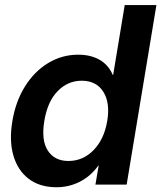

<svg xmlns="http://www.w3.org/2000/svg" viewBox="-20 -748 654 778"><path d="M209 10.7Q141.6 10.7 96.9 -22.9Q52.2 -56.6 34.4 -117.2Q16.6 -177.7 30.3 -258.3Q43.5 -337.4 81.3 -397.9Q119.1 -458.5 175 -492.4Q231 -526.4 296.9 -526.4Q347.2 -526.4 383.3 -505.9Q419.4 -485.4 437 -444.3H438.5L485.4 -727.5H613.8L493.2 0H366.7L379.9 -77.1H378.4Q347.2 -33.7 303.2 -11.5Q259.3 10.7 209 10.7ZM257.3 -95.7Q316.4 -95.7 359.4 -139.9Q402.3 -184.1 414.6 -258.3Q426.8 -332 398.4 -376.5Q370.1 -420.9 311 -420.9Q254.9 -420.9 213.6 -378.7Q172.4 -336.4 159.7 -258.3Q146.5 -179.7 173.8 -137.7Q201.2 -95.7 257.3 -95.7Z"/></svg>

Font: Inter Display Semi Bold
Style: Italic
Weight: 600
Italic angle: -9.39999°
Designer: Rasmus Andersson
Foundry: rsms
Version: Version 4.000;git-4fc901f